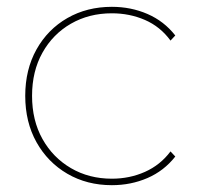

<svg xmlns="http://www.w3.org/2000/svg" viewBox="-20 -540 585 563"><path d="M308 3Q235 3 177.5 -30.5Q120 -64 87 -123Q54 -182 54 -259Q54 -336 87 -395Q120 -454 177.5 -487Q235 -520 308 -520Q364 -520 412.5 -499Q461 -478 494 -436L480 -421Q450 -462 405 -481.5Q360 -501 308 -501Q241 -501 188 -470.5Q135 -440 104.5 -385.5Q74 -331 74 -259Q74 -187 104.5 -132.5Q135 -78 188 -47Q241 -16 308 -16Q360 -16 405 -36Q450 -56 480 -96L494 -81Q461 -39 412.5 -18Q364 3 308 3Z"/></svg>

Font: Montserrat Alternates Thin
Style: Regular
Weight: 100
Designer: Julieta Ulanovsky
Foundry: Julieta Ulanovsky
Version: Version 9.000